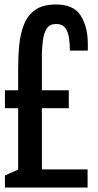

<svg xmlns="http://www.w3.org/2000/svg" viewBox="-20 -837 438 857"><path d="M2 0V-54L61 -80V-354H2V-434H61V-526Q61 -585 66 -637Q71 -689 88 -730Q105 -771 139 -794Q173 -817 230 -817Q308 -817 339.5 -768.5Q371 -720 372 -644V-611H292Q292 -641 288 -668Q284 -695 271 -712.5Q258 -730 230 -730Q202 -730 189 -710Q176 -690 172 -660Q168 -630 167 -598V-434H287V-354H167V-81H371V0Z"/></svg>

Font: Oswald
Style: Regular
Weight: 400
Designer: Vernon Adams
Foundry: Vernon Adams
Version: Version 4.103; ttfautohint (v1.8.3)